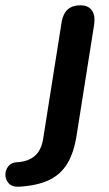

<svg xmlns="http://www.w3.org/2000/svg" viewBox="-135 -517 414 728"><path d="M-64 191Q-89 192 -101.5 178.5Q-114 165 -114.5 146.5Q-115 128 -103.5 113.5Q-92 99 -70 98Q-29 96 -3.5 74.5Q22 53 29 7L99 -435Q110 -497 170 -497Q199 -497 213 -478Q227 -459 222 -424L156 -7Q146 60 121 102Q96 144 51.5 165.5Q7 187 -64 191Z"/></svg>

Font: Nunito
Style: Bold Italic
Weight: 700
Italic angle: -9°
Designer: Vernon Adams
Foundry: Vernon Adams
Version: Version 3.601; ttfautohint (v1.8.2.53-6de2)